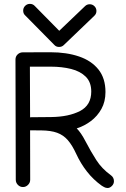

<svg xmlns="http://www.w3.org/2000/svg" viewBox="-20 -943 638 975"><path d="M558.6 -22.9Q558.6 -8.8 548.1 1.5Q537.6 11.7 526.9 11.7Q517.1 11.7 508.8 7.1Q500.5 2.4 496.6 0Q453.6 -30.8 421.6 -71.8Q389.6 -112.8 367.7 -160.2Q347.2 -205.1 324.5 -231.2Q301.8 -257.3 270 -268.8Q238.3 -280.3 189.5 -280.8L132.8 -281.2L133.3 -30.8V-29.8Q133.3 -15.1 122.3 -4.2Q111.3 6.8 96.7 6.8Q81.5 6.8 70.8 -4.2Q60.1 -15.1 60.1 -30.3L58.6 -640.6Q58.6 -656.2 69.3 -666.5Q80.1 -676.8 94.7 -677.2L224.6 -677.7H235.8Q318.4 -677.7 381.3 -656.2Q444.3 -634.8 480 -590.1Q515.6 -545.4 515.6 -475.6Q515.6 -426.8 495.1 -389.9Q474.6 -353 441.4 -328.1Q408.2 -303.2 369.6 -291Q391.6 -269 413.1 -227.5Q441.4 -173.3 469.2 -129.9Q497.1 -86.4 543 -53.2Q558.6 -42 558.6 -22.9ZM238.3 -604.5H131.8L132.8 -347.2Q135.3 -347.7 139.2 -347.7L239.3 -348.6Q329.1 -349.6 386.2 -379.2Q443.4 -408.7 443.4 -478Q443.4 -525.9 415.5 -553.5Q387.7 -581.1 341.1 -592.8Q294.4 -604.5 238.3 -604.5ZM255.9 -714.8 107.9 -864.7Q97.7 -874 97.7 -889.2Q97.7 -903.3 107.7 -913.3Q117.7 -923.3 131.8 -923.3Q147 -923.3 156.7 -912.6L280.8 -786.6L411.6 -911.6Q421.4 -921.4 435.5 -921.4Q449.7 -921.4 459.7 -911.4Q469.7 -901.4 469.7 -887.2Q469.7 -872.6 458.5 -862.3L303.7 -713.9Q294.4 -704.6 279.8 -704.6Q265.1 -704.6 255.9 -714.8Z"/></svg>

Font: Manjari
Style: Regular
Weight: 400
Designer: Santhosh Thottingal <santhosh.thottingal@gmail.com>
Foundry: SMC
Version: Version 2.000